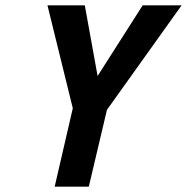

<svg xmlns="http://www.w3.org/2000/svg" viewBox="-20 -700 701 720"><path d="M253 -294 158 -680H298L346 -415L515 -680H661L381 -288L313 0H185Z"/></svg>

Font: Cairo
Style: Bold Italic
Weight: 700
Italic angle: -13°
Designer: Mohamed Gaber, Accademia di Belle Arti di Urbino and others
Foundry: Kief Type Foundry, Accademia di Belle Arti di Urbino and others
Version: Version 3.011